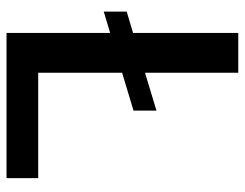

<svg xmlns="http://www.w3.org/2000/svg" viewBox="-101 -650 751 589"><g transform="rotate(90 274.5 -355.5)"><path d="M526.4 -97.2V0H81.1V-317.9L15.6 -298.3V-368.7L81.1 -388.2V-710.9H203.1V-424.8L319.3 -460V-389.6L203.1 -354.5V-97.2Z"/></g></svg>

Font: Vazirmatn FD Medium
Style: Regular
Weight: 500
Designer: Saber Rastikerdar
Foundry: Saber Rastikerdar
Version: Version 33.003